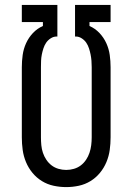

<svg xmlns="http://www.w3.org/2000/svg" viewBox="-20 -755 540 783"><path d="M250 8Q224 8 198.5 2.5Q173 -3 151 -16.5Q129 -30 112.5 -50Q96 -70 86 -94Q76 -118 72.5 -143.5Q69 -169 69 -195V-481Q69 -506 72.5 -531Q76 -556 86.5 -579Q97 -602 114.5 -620.5Q132 -639 155 -649V-665H69V-735H214V-606H210Q198 -606 186.5 -598.5Q175 -591 168 -580.5Q161 -570 157 -557.5Q153 -545 150.5 -532.5Q148 -520 147.5 -507Q147 -494 147 -481V-195Q147 -179 148.5 -163Q150 -147 155 -132Q160 -117 169 -103.5Q178 -90 190.5 -80.5Q203 -71 218.5 -66.5Q234 -62 250 -62Q266 -62 281.5 -66.5Q297 -71 309.5 -80.5Q322 -90 331 -103.5Q340 -117 345 -132Q350 -147 352 -163Q354 -179 354 -195V-481Q354 -494 353 -507Q352 -520 349.5 -532.5Q347 -545 343 -557.5Q339 -570 332 -580.5Q325 -591 313.5 -598.5Q302 -606 290 -606H286V-735H431V-665H345V-649Q368 -639 385.5 -620.5Q403 -602 413.5 -579Q424 -556 427.5 -531Q431 -506 431 -481V-195Q431 -169 427.5 -143.5Q424 -118 414 -94Q404 -70 387.5 -50Q371 -30 349 -16.5Q327 -3 301.5 2.5Q276 8 250 8Z"/></svg>

Font: Iosevka Slab
Style: Regular
Weight: 400
Monospace: yes
Designer: Belleve Invis
Foundry: Belleve Invis
Version: Version 11.2.4; ttfautohint (v1.8.3)